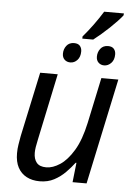

<svg xmlns="http://www.w3.org/2000/svg" viewBox="-59 -915 669 969"><g transform="rotate(5 275.5 -430.5)"><path d="M331 -737Q357 -767 382.5 -802Q408 -837 429 -871H529L528 -861Q518 -848 501.5 -830.5Q485 -813 465 -794Q445 -775 424.5 -757.5Q404 -740 386 -726H331ZM281 -601Q263 -601 251.5 -612Q240 -623 240 -642Q240 -665 253.5 -682.5Q267 -700 292 -700Q312 -700 321.5 -689Q331 -678 331 -661Q331 -633 316 -617Q301 -601 281 -601ZM452 -601Q435 -601 423.5 -612Q412 -623 412 -642Q412 -665 425.5 -682.5Q439 -700 464 -700Q484 -700 493.5 -689Q503 -678 503 -661Q503 -633 487.5 -617Q472 -601 452 -601ZM179 10Q141 10 112.5 -5Q84 -20 68.5 -49Q53 -78 53 -121Q53 -144 56.5 -165Q60 -186 64 -209L134 -536H223L152 -199Q147 -177 144.5 -160.5Q142 -144 142 -131Q142 -100 157 -81.5Q172 -63 206 -63Q239 -63 275.5 -87Q312 -111 344 -164Q376 -217 395 -305L444 -536H530L416 0H345L356 -99H352Q334 -75 309 -49.5Q284 -24 252 -7Q220 10 179 10Z"/></g></svg>

Font: Noto Sans Display
Style: Italic
Weight: 400
Italic angle: -12°
Designer: Monotype Design Team
Foundry: Monotype Imaging Inc.
Version: Version 2.003